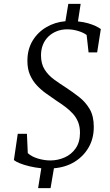

<svg xmlns="http://www.w3.org/2000/svg" viewBox="-20 -862 572 995"><path d="M177.5 113 194 10Q160.5 6.5 131.8 -0.5Q103 -7.5 82.2 -16Q61.5 -24.5 52 -32.5L72 -168.5H119.5L124 -68.5Q144 -50 177 -40.2Q210 -30.5 241 -30.5Q279 -30.5 314.2 -45.8Q349.5 -61 372 -93Q394.5 -125 394.5 -174Q394.5 -206 384.5 -230.2Q374.5 -254.5 357 -273.5Q339.5 -292.5 317.8 -308.8Q296 -325 272 -340.5Q246.5 -358 219.8 -377Q193 -396 171 -419.5Q149 -443 135.5 -473.8Q122 -504.5 122 -546.5Q122 -605.5 148.2 -649.8Q174.5 -694 219.5 -720.8Q264.5 -747.5 319 -752L334 -842H398L384 -751Q413.5 -748 436 -741.5Q458.5 -735 475 -727.2Q491.5 -719.5 502.5 -711.5L483.5 -590.5H439L429 -680.5Q414 -692.5 386 -701.2Q358 -710 328 -710Q299 -710 274.2 -700.2Q249.5 -690.5 231 -672.8Q212.5 -655 202.5 -630.2Q192.5 -605.5 192.5 -575Q192.5 -531.5 211.2 -501.8Q230 -472 260.2 -450Q290.5 -428 323.5 -407Q358.5 -384 391.2 -358.2Q424 -332.5 445 -296.2Q466 -260 466 -205.5Q466.5 -146 440 -99.2Q413.5 -52.5 367.2 -23.8Q321 5 259.5 10L242 113Z"/></svg>

Font: Merriweather 24pt SemiCondensed Light
Style: Italic
Weight: 300
Width: 4
Italic angle: -7.8°
Designer: Eben Sorkin
Foundry: Eben Sorkin
Version: Version 2.101